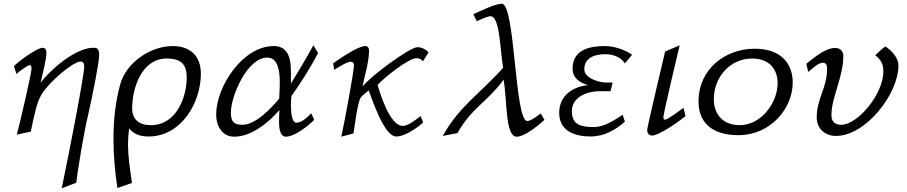

<svg xmlns="http://www.w3.org/2000/svg" viewBox="-20 -708 4803 1017"><path d="M54 -358 67 -316C78 -327 126 -363 138 -363C144 -363 147 -357 147 -346C147 -317 84 -50 69 5L143 -11C161 -95 174 -165 200 -208C242 -276 367 -382 407 -382C422 -382 426 -370 426 -354C426 -310 349 89 307 289L384 260C391 196 424 -4 446 -96C468 -192 505 -375 505 -413C505 -448 498 -455 474 -455C378 -455 239 -332 195 -269C206 -317 226 -397 226 -426C226 -444 220 -455 206 -455C177 -455 80 -385 54 -358Z M581 28C581 116 589 204 602 288L679 261C667 178 658 117 658 56C658 29 660 2 664 -28C689 5 727 15 767 15C940 15 1044 -164 1044 -318C1044 -410 989 -464 895 -464C777 -464 649 -377 617 -262C591 -169 581 -70 581 28ZM680 -135C680 -238 729 -398 863 -398C940 -398 969 -366 969 -298C969 -192 914 -45 779 -45C717 -45 680 -75 680 -135Z M1125 -101C1125 -43 1155 16 1221 16C1312 16 1403 -59 1460 -125C1460 -125 1458 -86 1458 -66C1458 -42 1459 16 1494 16C1540 16 1613 -41 1644 -73L1629 -108C1610 -89 1579 -58 1551 -58C1524 -58 1521 -115 1521 -154C1521 -177 1524 -200 1524 -200C1575 -271 1625 -351 1665 -427L1640 -468C1604 -402 1560 -329 1521 -265V-326C1521 -390 1511 -464 1430 -464C1265 -464 1125 -249 1125 -101ZM1203 -113C1203 -198 1289 -403 1396 -403C1452 -403 1462 -333 1462 -270C1462 -236 1459 -204 1459 -186C1418 -136 1335 -47 1264 -47C1213 -47 1203 -70 1203 -113Z M1745 -373 1750 -338C1769 -350 1817 -381 1838 -381C1849 -381 1855 -373 1855 -362C1854 -326 1808 -77 1788 16L1852 -1C1859 -38 1874 -171 1892 -193C1904 -207 1933 -229 1933 -229C1953 -177 2015 15 2079 15C2125 15 2189 -30 2222 -60L2207 -93C2186 -76 2142 -41 2114 -41C2043 -41 1991 -221 1980 -258C2011 -294 2144 -400 2186 -400C2209 -400 2220 -383 2220 -383L2250 -430C2236 -447 2213 -458 2191 -458C2151 -458 1942 -305 1900 -249C1914 -320 1932 -366 1935 -439C1935 -453 1929 -464 1914 -464C1876 -464 1779 -397 1745 -373Z M2325 12 2403 -3C2479 -138 2559 -166 2648 -286C2667 -162 2657 16 2717 16C2759 16 2834 -45 2864 -73L2844 -107C2828 -96 2793 -67 2773 -67C2705 -67 2710 -688 2638 -688C2600 -688 2523 -648 2487 -633L2505 -596C2522 -602 2560 -622 2578 -622C2628 -622 2628 -451 2645 -349C2523 -212 2414 -147 2325 12Z M2942 -111C2942 -12 3026 15 3110 15C3176 15 3242 -19 3290 -64L3278 -100C3234 -71 3180 -35 3126 -35C3059 -35 3009 -46 3009 -119C3009 -196 3093 -225 3156 -225H3214L3225 -271H3186C3160 -271 3075 -291 3075 -341C3075 -400 3127 -421 3186 -421C3236 -421 3274 -399 3290 -372L3328 -418C3290 -445 3232 -464 3185 -464C3111 -464 3013 -449 3013 -345C3013 -294 3051 -269 3096 -257C3013 -250 2942 -200 2942 -111Z M3408 -20C3408 1 3421 10 3435 10C3462 10 3548 -42 3611 -93L3600 -137C3585 -125 3516 -74 3503 -74C3496 -74 3494 -78 3494 -89C3494 -107 3580 -468 3580 -468L3503 -435C3503 -435 3408 -35 3408 -20Z M3680 -170C3680 -65 3745 8 3891 8C4062 8 4179 -134 4179 -271C4179 -372 4116 -450 3978 -450C3824 -450 3680 -345 3680 -170ZM3761 -182C3761 -297 3844 -398 3965 -398C4058 -398 4099 -337 4099 -268C4099 -166 4014 -45 3898 -45C3802 -45 3761 -111 3761 -182Z M4251 -370 4261 -327C4278 -340 4314 -376 4338 -376C4353 -376 4361 -366 4361 -344C4361 -241 4306 -187 4306 -85C4306 -30 4347 12 4408 12C4565 12 4739 -209 4739 -362C4739 -400 4707 -437 4670 -462C4648 -448 4636 -432 4616 -416C4648 -390 4659 -367 4659 -329C4659 -209 4523 -47 4436 -47C4396 -47 4384 -70 4384 -99C4384 -193 4447 -298 4447 -413C4447 -436 4431 -454 4404 -454C4351 -454 4291 -402 4251 -370Z"/></svg>

Font: KpSans
Style: Italic
Weight: 400
Italic angle: -11°
Version: Version 0.66